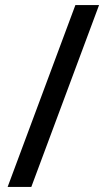

<svg xmlns="http://www.w3.org/2000/svg" viewBox="-20 -734 418 754"><path d="M369 -714 103 0H10L276 -714Z"/></svg>

Font: Noto Sans Sundanese Medium
Style: Regular
Weight: 500
Version: Version 2.003